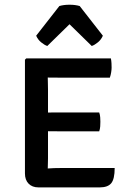

<svg xmlns="http://www.w3.org/2000/svg" viewBox="-20 -792 549 812"><path d="M465 -81.5Q465 -35 450.5 -17.2Q436 0.5 402 0.5H142.5Q116.5 0.5 101 -15.2Q85.5 -31 85.5 -58.5V-539.5L91 -545H449Q451 -534.5 451.5 -524.5Q452 -514.5 452 -506Q452 -498 450.2 -486.5Q448.5 -475 444.5 -463.5H239Q229 -463.5 213.5 -463.8Q198 -464 182 -464Q182 -453 182.5 -440.5Q183 -428 183 -413V-316Q198.5 -316.5 213.8 -316.5Q229 -316.5 239 -316.5H399.5Q403 -307 403.8 -295.8Q404.5 -284.5 404.5 -277Q404.5 -268.5 403.8 -257.2Q403 -246 399.5 -236.5H239Q229 -236.5 213.8 -236.8Q198.5 -237 183 -237V-122.5Q183 -110.5 182.5 -99.5Q182 -88.5 182 -79.5Q195 -80.5 208.8 -81Q222.5 -81.5 241.5 -81.5ZM317 -766.5 415 -641Q408 -624.5 394 -613Q380 -601.5 368 -597.5L274 -689.5L180 -597.5Q168 -601.5 154 -613Q140 -624.5 133 -641L231 -766.5Q249.5 -772 274 -772Q298.5 -772 317 -766.5Z"/></svg>

Font: Signika Negative SC
Style: Regular
Weight: 400
Designer: Anna Giedryś
Foundry: Anna Giedryś
Version: Version 2.000; ttfautohint (v1.8.3) -l 8 -r 50 -G 200 -x 9 -